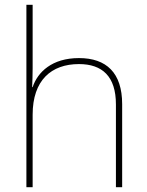

<svg xmlns="http://www.w3.org/2000/svg" viewBox="-20 -780 613 800"><path d="M116 -496V-760H90V0H116V-302C116 -446 194 -513 309 -513C406 -513 463 -462 463 -345V0H489V-346C489 -477 423 -538 309 -538C197 -538 137 -480 116 -417H114C115 -446 116 -466 116 -496Z"/></svg>

Font: Noto Sans Lao UI Thin
Style: Regular
Weight: 100
Designer: Monotype Design Team
Foundry: Monotype Imaging Inc.
Version: Version 2.000